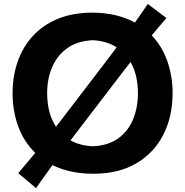

<svg xmlns="http://www.w3.org/2000/svg" viewBox="-20 -869 940 976"><path d="M163.1 87.4 72.8 11.2Q118.2 -42 159.2 -91.8Q100.6 -148.9 72.3 -227.5Q43.9 -306.2 43.9 -394Q43.9 -480.5 69.6 -554.9Q95.2 -629.4 146.5 -685.5Q197.8 -741.7 273.7 -773.2Q349.6 -804.7 449.7 -804.7Q513.7 -804.7 567.9 -791.5Q622.1 -778.3 666 -754.4Q699.7 -801.8 731.4 -848.6L826.2 -777.3Q787.6 -732.9 751.5 -689Q804.2 -633.3 830.8 -557.4Q857.4 -481.4 857.4 -395Q857.4 -277.8 810.8 -185.3Q764.2 -92.8 674.1 -39.3Q584 14.2 454.1 14.2Q392.6 14.2 340.8 2.7Q289.1 -8.8 246.6 -29.8Q225.6 -0.5 204.8 28.6Q184.1 57.6 163.1 87.4ZM219.7 -395Q219.7 -346.2 230.7 -302.7Q241.7 -259.3 264.6 -224.6Q281.2 -246.1 299.3 -269.5L516.6 -553.7Q531.2 -573.2 545.4 -591.8Q559.6 -610.4 573.2 -628.4Q522 -661.1 451.7 -664.6Q374 -661.1 322.5 -624.5Q271 -587.9 245.4 -528.3Q219.7 -468.8 219.7 -395ZM451.7 -125.5Q530.8 -128.9 581.5 -166Q632.3 -203.1 656.7 -263.2Q681.2 -323.2 681.2 -395Q681.2 -488.3 643.6 -553.7Q621.6 -525.9 597.2 -493.7L377 -206.1Q357.9 -181.2 338.4 -155.3Q387.2 -128.4 451.7 -125.5Z"/></svg>

Font: Pinar-DS3-FD Bold
Style: Regular
Weight: 700
Designer: Amin Abedi
Version: Version 3.000